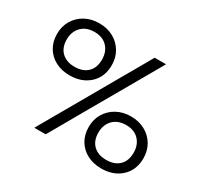

<svg xmlns="http://www.w3.org/2000/svg" viewBox="-153 -924 1185 1133"><g transform="rotate(30 440.0 -357.5)"><path d="M220.5 -371.5Q166.5 -371.5 124.5 -393.2Q82.5 -415 58.5 -454.8Q34.5 -494.5 34.5 -548Q34.5 -599 58.5 -639.2Q82.5 -679.5 124.5 -702.8Q166.5 -726 221.5 -726Q275.5 -726 317.5 -702.8Q359.5 -679.5 383.2 -639.2Q407 -599 407 -548Q407 -467.5 354.8 -419.5Q302.5 -371.5 220.5 -371.5ZM195.5 0Q227 -55 257.2 -108Q287.5 -161 327 -229.5L469 -477.5Q509.5 -548 540.5 -601.8Q571.5 -655.5 604 -713H681.5Q648.5 -655.5 617.8 -601.8Q587 -548 546.5 -477.5L404 -229.5Q365 -161 334.8 -108Q304.5 -55 273 0ZM220.5 -430Q277 -430 308.8 -461Q340.5 -492 340.5 -547.5Q340.5 -600.5 309 -634Q277.5 -667.5 221.5 -667.5Q165.5 -667.5 133 -634Q100.5 -600.5 100.5 -547.5Q100.5 -492 132.8 -461Q165 -430 220.5 -430ZM657 11Q603 11 561 -10.8Q519 -32.5 495 -72.2Q471 -112 471 -165.5Q471 -216.5 495 -256.8Q519 -297 561 -320.2Q603 -343.5 658 -343.5Q712 -343.5 754 -320.2Q796 -297 819.8 -256.8Q843.5 -216.5 843.5 -165.5Q843.5 -85 791.2 -37Q739 11 657 11ZM657 -47.5Q713.5 -47.5 745.2 -78.5Q777 -109.5 777 -165Q777 -218 745.5 -251.5Q714 -285 658 -285Q602 -285 569.5 -251.8Q537 -218.5 537 -165Q537 -109.5 569.2 -78.5Q601.5 -47.5 657 -47.5Z"/></g></svg>

Font: Commissioner
Style: Regular
Weight: 400
Designer: Kostas Bartsokas
Foundry: Kostas Bartsokas
Version: Version 1.000; ttfautohint (v1.8.3)